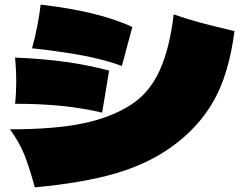

<svg xmlns="http://www.w3.org/2000/svg" viewBox="-20 -800 1040 827"><path d="M505 -516Q437 -541 346.5 -559Q256 -577 118 -592Q131 -638 141 -690Q151 -742 155 -780Q402 -752 550 -684ZM23 -243Q210 -243 332.5 -267.5Q455 -292 543 -348Q623 -399 667 -495Q711 -591 728 -738Q788 -717 846.5 -701.5Q905 -686 990 -666Q966 -480 899.5 -364Q833 -248 717 -166Q613 -92 474 -52Q335 -12 130 7Q108 -74 86.5 -129.5Q65 -185 23 -243ZM420 -315Q334 -335 243.5 -344Q153 -353 45 -353Q50 -400 50 -450Q50 -499 45 -552Q165 -547 262 -533.5Q359 -520 450 -496Z"/></svg>

Font: Dela Gothic One
Style: Regular
Weight: 400
Designer: aratakana
Foundry: aratakana
Version: Version 1.004